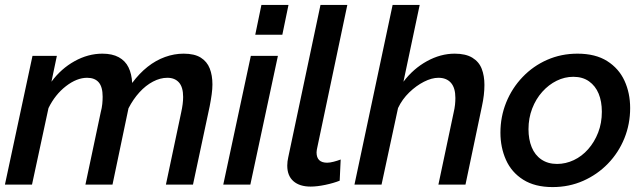

<svg xmlns="http://www.w3.org/2000/svg" viewBox="-20 -750 2616 780"><path d="M112 -523H211L189 -418Q228 -471 283 -501.5Q338 -532 396 -532Q436 -532 462.5 -517.5Q489 -503 502 -476.5Q515 -450 517 -413Q546 -452 579.5 -478.5Q613 -505 650.5 -518.5Q688 -532 726 -532Q770 -532 795.5 -516Q821 -500 832 -472Q843 -444 843 -407Q843 -389 840 -367Q837 -345 832 -319L764 0H654L716 -293Q724 -329 724 -356Q724 -396 707 -415Q690 -434 660 -434Q631 -434 601.5 -418.5Q572 -403 546.5 -375Q521 -347 502 -310L437 0H327L389 -293Q394 -312 395.5 -327.5Q397 -343 397 -357Q397 -397 381 -415.5Q365 -434 334 -434Q292 -434 248 -400Q204 -366 177 -311L110 0H0Z M999 -523H1109L997 0H887ZM1042 -730H1152L1127 -609H1017Z M1242 8Q1197 8 1172 -14Q1147 -36 1147 -77Q1147 -85 1148 -94Q1149 -103 1151 -111L1282 -730H1391L1269 -151Q1268 -146 1267 -141Q1266 -136 1266 -131Q1266 -89 1309 -89Q1320 -89 1335.5 -93Q1351 -97 1364 -102L1360 -16Q1335 -6 1301.5 1Q1268 8 1242 8Z M1575 -730H1685L1619 -418Q1659 -471 1714.5 -501.5Q1770 -532 1827 -532Q1872 -532 1899 -515.5Q1926 -499 1937 -470.5Q1948 -442 1948 -405Q1948 -385 1945.5 -363.5Q1943 -342 1938 -319L1871 0H1761L1823 -293Q1827 -310 1828.5 -324.5Q1830 -339 1830 -352Q1830 -393 1812 -413.5Q1794 -434 1761 -434Q1734 -434 1702.5 -418Q1671 -402 1642.5 -374.5Q1614 -347 1597 -311L1530 0H1420Z M2225 10Q2153 10 2105.5 -20Q2058 -50 2035.5 -100.5Q2013 -151 2013 -211Q2013 -276 2036.5 -334Q2060 -392 2103 -437Q2146 -482 2203 -507Q2260 -532 2326 -532Q2399 -532 2446.5 -502Q2494 -472 2517 -422Q2540 -372 2540 -311Q2540 -246 2516.5 -188Q2493 -130 2450 -85.5Q2407 -41 2349.5 -15.5Q2292 10 2225 10ZM2243 -84Q2278 -84 2311 -99.5Q2344 -115 2369.5 -144Q2395 -173 2410 -211.5Q2425 -250 2425 -296Q2425 -338 2412 -369.5Q2399 -401 2373 -419.5Q2347 -438 2309 -438Q2274 -438 2241.5 -422Q2209 -406 2183 -377Q2157 -348 2142 -309Q2127 -270 2127 -225Q2127 -184 2140 -152Q2153 -120 2179.5 -102Q2206 -84 2243 -84Z"/></svg>

Font: Raleway Thin SemiBold
Style: Italic
Weight: 600
Italic angle: -12°
Version: Version 4.026